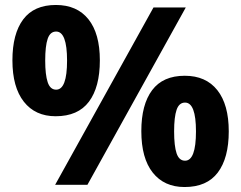

<svg xmlns="http://www.w3.org/2000/svg" viewBox="-20 -744 971 773"><path d="M30 -501Q30 -608 73.5 -666Q117 -724 205 -724Q290 -724 336 -666.5Q382 -609 382 -501Q382 -393 338 -334.5Q294 -276 204 -276Q122 -276 76 -334.5Q30 -393 30 -501ZM728 -714 332 0H202L598 -714ZM162 -500Q162 -443 172 -413Q182 -383 206 -383Q250 -383 250 -500Q250 -617 206 -617Q182 -617 172 -588Q162 -559 162 -500ZM549 -216Q549 -323 592.5 -381Q636 -439 724 -439Q809 -439 855 -381Q901 -323 901 -215Q901 -108 857 -49.5Q813 9 723 9Q641 9 595 -49Q549 -107 549 -216ZM681 -215Q681 -156 691 -126.5Q701 -97 725 -97Q769 -97 769 -215Q769 -331 725 -331Q701 -331 691 -302Q681 -273 681 -215Z"/></svg>

Font: Noto Sans Sinhala ExtraBold
Style: Regular
Weight: 800
Designer: Jelle Bosma - Monotype Design Team
Foundry: Monotype Imaging Inc.
Version: Version 2.006; ttfautohint (v1.8.4.7-5d5b)